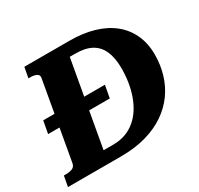

<svg xmlns="http://www.w3.org/2000/svg" viewBox="-176 -896 1123 1082"><g transform="rotate(-30 386.0 -355.0)"><path d="M26.8 -314.6 41.6 -395.4H443L428.2 -314.6ZM100.4 -710H392.2Q481 -710 551.1 -689.4Q621.2 -668.8 670.3 -629Q719.4 -589.2 745.6 -532.2Q771.8 -475.2 771.8 -402.4Q771.8 -336.4 753.9 -276Q736 -215.6 699.9 -165.3Q663.8 -115 609.5 -77.9Q555.2 -40.8 482.8 -20.4Q410.4 0 319.4 0H-25.6L-13 -68H-1.6Q24 -68 41.8 -75Q59.6 -82 63.6 -104L152.4 -606Q156.4 -626 140.6 -634Q124.8 -642 99.2 -642H87.8ZM387.8 -630.6H350.2L252 -79.4H314.4Q358.2 -79.4 394.2 -92.3Q430.2 -105.2 458.8 -129.2Q487.4 -153.2 508.3 -185.7Q529.2 -218.2 543.1 -257.3Q557 -296.4 563.8 -340Q570.6 -383.6 570.6 -428.8Q570.6 -496.6 550.8 -541.6Q531 -586.6 490.6 -608.6Q450.2 -630.6 387.8 -630.6Z"/></g></svg>

Font: Roboto Serif 20pt
Style: Italic
Weight: 400
Italic angle: -10°
Designer: Greg Gazdowicz
Foundry: Commercial Type
Version: Version 1.008